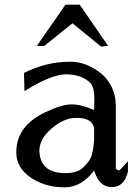

<svg xmlns="http://www.w3.org/2000/svg" viewBox="-20 -790 599 824"><path d="M291 -690 170 -593H138L261 -770H322L444 -593L414 -590ZM529 -53Q513 13 459.5 13Q406 13 384 -58Q329 14 258 14Q172 14 111 -28.5Q50 -71 50 -135V-138Q50 -250 176 -309Q246 -342 287 -342Q328 -342 384 -318L385 -362Q385 -417 367 -435Q328 -471 264 -471Q200 -471 85 -399L83 -477Q179 -525 279 -525H284Q345 -525 406 -481Q438 -458 457.5 -420Q477 -382 477 -335V-66Q483 -59 492 -59Q494 -59 529 -98ZM384 -239Q376 -284 311 -284H305Q255 -284 202 -239Q149 -194 149 -143Q149 -136 150 -129Q160 -47 261 -47Q313 -47 338 -72Q363 -97 370 -114Q377 -131 380.5 -157Q384 -183 384 -191Z"/></svg>

Font: Sawarabi Mincho
Style: Regular
Weight: 400
Version: Version 1.00